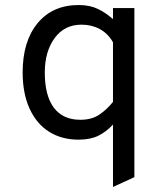

<svg xmlns="http://www.w3.org/2000/svg" viewBox="-20 -543 656 763"><path d="M429 -48Q402 -19 370.5 -3.5Q339 12 292 12Q225 12 175 -19.5Q125 -51 97.5 -111.5Q70 -172 70 -255Q70 -379 129.5 -451Q189 -523 293 -523Q337 -523 369 -507.5Q401 -492 429 -467V-511H514V161L429 200ZM429 -138V-375Q409 -410 376.5 -427.5Q344 -445 304 -445Q236 -445 197 -391.5Q158 -338 158 -255Q158 -163 194 -115Q230 -67 299 -67Q344 -67 374 -87Q404 -107 429 -138Z"/></svg>

Font: Overpass Mono
Style: Regular
Weight: 400
Monospace: yes
Designer: Delve Withrington, Dave Bailey
Foundry: Delve Fonts
Version: Version 1.000;DELV;Overpass